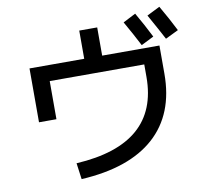

<svg xmlns="http://www.w3.org/2000/svg" viewBox="-94 -953 1187 1106"><g transform="rotate(-10 500.0 -400.0)"><path d="M690 -797 764 -835Q806 -763 844 -687L770 -650Q734 -720 690 -797ZM832 -812 908 -850Q955 -769 990 -699L914 -662Q884 -719 832 -812ZM110 -630H430V-795H535V-630H870V-465Q870 -229 723.5 -97.5Q577 34 295 50L282 -45Q765 -73 765 -465V-538H212V-315H110Z"/></g></svg>

Font: Mplus 1p Medium
Style: Regular
Weight: 500
Version: Version 1.061